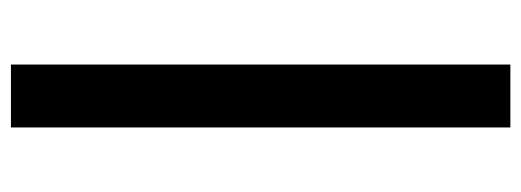

<svg xmlns="http://www.w3.org/2000/svg" viewBox="-321 -528 953 351"><g transform="rotate(90 155.5 -352.5)"><path d="M213 104H98V-809H213Z"/></g></svg>

Font: Fira Sans Compressed Medium
Style: Regular
Weight: 500
Width: 1
Designer: bBox Type GmbH & Carrois Corporate GbR & Edenspiekermann AG
Foundry: bBox Type GmbH & Carrois Corporate GbR & Edenspiekermann AG
Version: Version 4.301